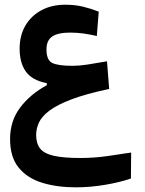

<svg xmlns="http://www.w3.org/2000/svg" viewBox="-20 -492 626 827"><path d="M306.6 314.9Q226.1 314.9 162.1 295.4Q98.1 275.9 60.8 230.5Q23.4 185.1 23.4 106.9Q23.4 28.8 66.9 -28.8Q110.4 -86.4 181.6 -125V-133.8Q118.2 -146 91.3 -183.8Q64.5 -221.7 64.5 -282.2Q64.5 -338.4 88.9 -380.9Q113.3 -423.3 157.7 -447.5Q202.1 -471.7 261.2 -471.7Q302.7 -471.7 337.2 -463.4Q371.6 -455.1 405.3 -441.9L397 -336.9Q367.2 -343.8 339.4 -347.7Q311.5 -351.6 282.7 -351.6Q229.5 -351.6 204.8 -334.7Q180.2 -317.9 180.2 -278.8Q180.2 -232.9 205.3 -220.7Q230.5 -208.5 293 -208.5Q319.8 -208.5 354.7 -213.6Q389.6 -218.8 440.9 -228L450.2 -108.9Q349.1 -87.4 287.1 -63.7Q225.1 -40 192.1 -14.9Q159.2 10.3 147.5 36.4Q135.7 62.5 135.7 89.4Q135.7 126 152.8 147.7Q169.9 169.4 211.7 179Q253.4 188.5 326.2 188.5Q383.8 188.5 439.9 180.7Q496.1 172.9 544.9 165L543.9 276.9Q497.6 293 433.1 304Q368.7 314.9 306.6 314.9Z"/></svg>

Font: CaskaydiaCove NFP SemiBold
Style: Regular
Weight: 600
Designer: Aaron Bell
Foundry: Saja Typeworks
Version: Version 2111.001; VTT 6.35;Nerd Fonts 3.1.1